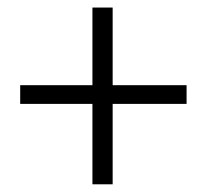

<svg xmlns="http://www.w3.org/2000/svg" viewBox="-20 -557 548 506"><path d="M276.9 -537.1V-332.5H471.7V-283.2H276.9V-71.3H223.6V-283.2H33.2V-332.5H223.6V-537.1Z"/></svg>

Font: Yantramanav Light
Style: Regular
Weight: 300
Version: Version 1.001;PS 1.0;hotconv 1.0.72;makeotf.lib2.5.5900; ttf